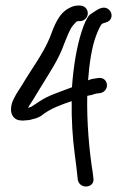

<svg xmlns="http://www.w3.org/2000/svg" viewBox="-20 -684 441 691"><path d="M132 -379C158 -422 191 -470 210 -524C220 -548 231 -580 244 -594C252 -603 256 -608 260 -608H268C283 -608 296 -621 296 -636C296 -653 283 -664 267 -664H260C249 -664 238 -660 229 -655C189 -635 174 -587 159 -548C134 -488 92 -434 60 -379C47 -358 40 -350 30 -329C17 -306 12 -268 40 -254C46 -251 55 -250 63 -250C77 -252 84 -250 100 -256C114 -258 130 -267 137 -274C165 -294 199 -307 238 -320C237 -256 241 -188 249 -129C254 -91 257 -67 258 -55L260 -37V-36C268 -1 323 -7 316 -44L314 -61C301 -141 292 -244 294 -339C300 -340 307 -342 313 -343H314V-344C324 -347 331 -348 332 -348H333L341 -349C378 -357 370 -410 332 -403C322 -401 310 -401 297 -395C301 -451 310 -515 326 -556C334 -578 342 -592 345 -596C348 -599 350 -600 351 -600L360 -603C397 -612 382 -662 348 -656L338 -653C334 -652 303 -631 303 -631C292 -619 283 -599 274 -571C256 -516 244 -443 239 -370L223 -364C187 -350 156 -341 125 -321L93 -300L85 -297L81 -296C88 -310 97 -320 108 -340Z"/></svg>

Font: Stray Cat
Style: Bd
Weight: 700
Version: Version 1.0